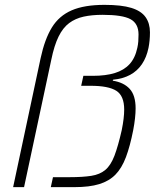

<svg xmlns="http://www.w3.org/2000/svg" viewBox="-20 -770 652 790"><path d="M34 0 147 -530Q164 -609 193.5 -657Q223 -705 275 -727.5Q327 -750 410 -750Q480 -750 520.5 -737.5Q561 -725 579 -699.5Q597 -674 597 -637Q597 -620 595.5 -604Q594 -588 591 -573Q583 -534 564 -506Q545 -478 515.5 -462Q486 -446 445 -442L444 -438Q489 -431 513.5 -404.5Q538 -378 538 -324Q538 -306 535.5 -283Q533 -260 528 -234Q515 -168 498 -123Q481 -78 455 -51.5Q429 -25 388.5 -12.5Q348 0 286 0H189L198 -41H267Q320 -41 355.5 -46.5Q391 -52 413.5 -71Q436 -90 451 -129.5Q466 -169 481 -235Q486 -260 488.5 -281Q491 -302 491 -319Q491 -376 458.5 -396.5Q426 -417 353 -417H314L323 -458H362Q415 -458 452.5 -469.5Q490 -481 513 -506Q536 -531 545 -573Q548 -586 549 -599.5Q550 -613 550 -628Q550 -673 517 -691Q484 -709 402 -709Q358 -709 324 -701.5Q290 -694 264.5 -675Q239 -656 221 -619.5Q203 -583 191 -524L79 0Z"/></svg>

Font: Saira Thin ExtraLight
Style: Italic
Weight: 250
Italic angle: -12°
Version: Version 1.101